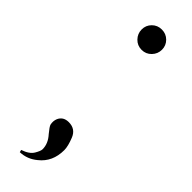

<svg xmlns="http://www.w3.org/2000/svg" viewBox="-209 -505 601 601"><g transform="rotate(45 92.0 -204.0)"><path d="M122 -420.5Q109 -407 90 -407Q71 -407 58 -420.5Q45 -434 45 -452.5Q45 -471 58 -484Q71 -497 90 -497Q109 -497 122 -484Q135 -471 135 -452.5Q135 -434 122 -420.5ZM45 81Q72 72 81.5 56Q91 40 91 32Q91 7 71 -15Q56 -33 54 -40Q51 -54 56 -66Q65 -86 89 -86Q119 -86 130 -58.5Q141 -31 141 -14Q141 38 104 67Q79 88 47 89Z"/></g></svg>

Font: Cinzel Decorative
Style: Regular
Weight: 400
Designer: Natanael Gama
Version: Version 1.002;PS 001.002;hotconv 1.0.56;makeotf.lib2.0.21325